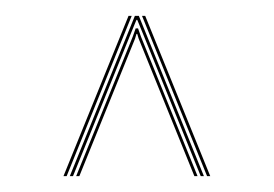

<svg xmlns="http://www.w3.org/2000/svg" viewBox="-20 -820 345 242"><path d="M68 -598 150 -800H155L237 -598H233L160.8 -776L153 -795H152L144.2 -776L72 -598ZM60 -598 142 -800H146L64 -598ZM76 -598 147.2 -773.5 151 -784.2H154L157.8 -773.5L229 -598H225L154.8 -771.2L153 -777.2H152L150.2 -771.2L80 -598ZM241 -598 159 -800H163L245 -598Z"/></svg>

Font: Big Shoulders Inline Thin
Style: Regular
Weight: 100
Designer: Patric King
Foundry: XO Type Co
Version: Version 2.002